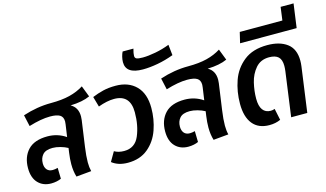

<svg xmlns="http://www.w3.org/2000/svg" viewBox="-95 -1140 2483 1462"><g transform="rotate(-15 1146.5 -409.0)"><path d="M503 -421Q503 -413 501 -393L472 -188Q462 -118 462 -69Q462 -30 470 2L351 13Q337 -32 337 -87Q337 -129 344 -178L349 -213Q324 -227 291 -236Q258 -245 231 -245Q176 -245 152.5 -218Q129 -191 129 -150Q129 -119 144.5 -100.5Q160 -82 190 -82Q208 -82 230 -88L232 -2Q218 5 196.5 9.5Q175 14 153 14Q89 14 50 -27Q11 -68 11 -144Q11 -232 61.5 -286Q112 -340 216 -340Q295 -340 360 -296L374 -393Q376 -409 376 -415Q376 -451 351.5 -466Q327 -481 274 -481Q204 -481 106 -451L86 -541Q198 -578 308 -578Q395 -578 457 -593.5Q519 -609 568 -640L602 -552Q544 -525 448 -522Q503 -492 503 -421Z M753 -81Q839 -81 873 -161.5Q907 -242 907 -345Q907 -484 780 -484Q724 -484 654 -458L631 -539Q675 -557 718 -567.5Q761 -578 817 -578Q918 -578 977.5 -518Q1037 -458 1037 -345Q1037 -256 1008.5 -174Q980 -92 917 -39.5Q854 13 758 13Q682 13 633 -26L676 -100Q708 -81 753 -81Z M918 -736Q918 -756 923.5 -778.5Q929 -801 937 -816H1022Q1012 -780 1012 -761Q1012 -744 1025.5 -738Q1039 -732 1074 -732Q1117 -732 1175 -743Q1233 -754 1287 -775L1296 -691Q1232 -667 1168.5 -655.5Q1105 -644 1052 -644Q918 -644 918 -736Z M1584 -421Q1584 -413 1582 -393L1553 -188Q1543 -118 1543 -69Q1543 -30 1551 2L1432 13Q1418 -32 1418 -87Q1418 -129 1425 -178L1430 -213Q1405 -227 1372 -236Q1339 -245 1312 -245Q1257 -245 1233.5 -218Q1210 -191 1210 -150Q1210 -119 1225.5 -100.5Q1241 -82 1271 -82Q1289 -82 1311 -88L1313 -2Q1299 5 1277.5 9.5Q1256 14 1234 14Q1170 14 1131 -27Q1092 -68 1092 -144Q1092 -232 1142.5 -286Q1193 -340 1297 -340Q1376 -340 1441 -296L1455 -393Q1457 -409 1457 -415Q1457 -451 1432.5 -466Q1408 -481 1355 -481Q1285 -481 1187 -451L1167 -541Q1279 -578 1389 -578Q1476 -578 1538 -593.5Q1600 -609 1649 -640L1683 -552Q1625 -525 1529 -522Q1584 -492 1584 -421Z M1697 -199Q1697 -295 1727 -380.5Q1757 -466 1827.5 -522Q1898 -578 2012 -578Q2110 -578 2168 -534.5Q2226 -491 2226 -398Q2226 -378 2223 -355L2174 0H2047L2095 -350Q2098 -373 2098 -392Q2098 -441 2074.5 -463Q2051 -485 2002 -485Q1935 -485 1895.5 -439Q1856 -393 1841 -329.5Q1826 -266 1826 -205Q1826 -147 1847.5 -117.5Q1869 -88 1910 -88Q1926 -88 1942 -94L1961 -3Q1922 15 1873 15Q1787 15 1742 -40.5Q1697 -96 1697 -199Z M1837 -729H2173L2187 -833H2289L2263 -645H1817Z"/></g></svg>

Font: FiraGO Medium
Style: Italic
Weight: 500
Italic angle: -8°
Designer: bBox Type GmbH
Foundry: bBox Type GmbH
Version: Version 1.001